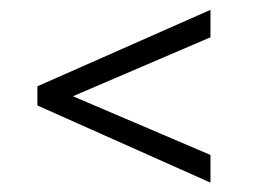

<svg xmlns="http://www.w3.org/2000/svg" viewBox="-20 -448 526 396"><path d="M414.1 -128.4V-71.3L57.1 -230.5V-270L414.1 -427.7V-371.1L130.4 -249.5Z"/></svg>

Font: CAT Linz
Style: Regular
Weight: 400
Designer: Peter Wiegel
Foundry: Peter Wiegel
Version: Version 1.08